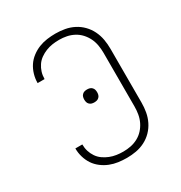

<svg xmlns="http://www.w3.org/2000/svg" viewBox="-175 -870 950 1005"><g transform="rotate(-30 300.0 -367.5)"><path d="M303 8Q277 8 251.5 4.5Q226 1 202 -8.5Q178 -18 157 -34Q136 -50 122 -71Q108 -92 100.5 -117.5Q93 -143 93 -168V-170H135V-169Q135 -148 141 -128.5Q147 -109 158.5 -92Q170 -75 187 -63Q204 -51 223 -43.5Q242 -36 262 -33Q282 -30 303 -30Q326 -30 348.5 -34.5Q371 -39 391.5 -50Q412 -61 427.5 -78Q443 -95 453 -115.5Q463 -136 467 -159Q471 -182 471 -205V-530Q471 -553 467 -576Q463 -599 453 -619.5Q443 -640 427.5 -657Q412 -674 391.5 -685Q371 -696 348.5 -700.5Q326 -705 303 -705Q282 -705 262 -702Q242 -699 223 -691.5Q204 -684 187 -672Q170 -660 158.5 -643Q147 -626 141 -606.5Q135 -587 135 -566V-565H93V-567Q93 -592 100.5 -617.5Q108 -643 122 -664Q136 -685 157 -701Q178 -717 202 -726.5Q226 -736 251.5 -739.5Q277 -743 303 -743Q331 -743 359 -738Q387 -733 412.5 -720Q438 -707 458 -686.5Q478 -666 490.5 -640.5Q503 -615 508 -587Q513 -559 513 -530V-205Q513 -176 508 -148Q503 -120 490.5 -94.5Q478 -69 458 -48.5Q438 -28 412.5 -15Q387 -2 359 3Q331 8 303 8ZM300 -329Q292 -329 284.5 -331Q277 -333 271 -339Q265 -345 263 -352.5Q261 -360 261 -368Q261 -376 263 -383.5Q265 -391 271 -397Q277 -403 284.5 -405Q292 -407 300 -407Q308 -407 315.5 -405Q323 -403 329 -397Q335 -391 337 -383.5Q339 -376 339 -368Q339 -360 337 -352.5Q335 -345 329 -339Q323 -333 315.5 -331Q308 -329 300 -329Z"/></g></svg>

Font: Iosevka Extralight Extended
Style: Regular
Weight: 200
Width: 7
Monospace: yes
Designer: Belleve Invis
Foundry: Belleve Invis
Version: Version 32.5.0; ttfautohint (v1.8.4)